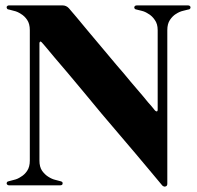

<svg xmlns="http://www.w3.org/2000/svg" viewBox="-20 -695 739 720"><path d="M683.6 -674.8Q689.5 -674.8 691.4 -672.9Q694.3 -670.9 694.3 -668Q694.3 -667 694.3 -666Q694.3 -664.1 692.4 -662.1Q690.4 -659.2 685.5 -659.2Q679.7 -658.2 666 -654.3Q653.3 -651.4 639.6 -642.6Q627 -634.8 617.2 -620.1Q607.4 -605.5 607.4 -582Q607.4 -389.6 607.4 -5.9Q607.4 2 601.6 3.9Q599.6 4.9 597.7 4.9Q593.8 4.9 588.9 1Q587.9 -1 574.2 -16.6Q560.5 -32.2 539.1 -58.6Q516.6 -85 488.3 -119.1Q459 -153.3 426.8 -191.4Q394.5 -229.5 360.4 -269.5Q326.2 -310.5 294.9 -348.6Q262.7 -386.7 234.4 -420.9Q205.1 -455.1 183.6 -480.5Q162.1 -505.9 149.4 -521.5Q136.7 -536.1 136.7 -536.1Q132.8 -540 130.9 -539.1Q127.9 -537.1 127.9 -533.2Q127.9 -386.7 127.9 -92.8Q127.9 -69.3 137.7 -54.7Q148.4 -40 161.1 -32.2Q174.8 -23.4 187.5 -20.5Q200.2 -16.6 206.1 -15.6Q210.9 -14.6 212.9 -12.7Q215.8 -9.8 214.8 -6.8Q214.8 -4.9 212.9 -2Q210 0 205.1 0Q141.6 0 14.6 0Q9.8 0 7.8 -2Q4.9 -4.9 4.9 -6.8Q4.9 -9.8 6.8 -12.7Q8.8 -14.6 13.7 -15.6Q19.5 -16.6 32.2 -20.5Q45.9 -23.4 58.6 -32.2Q72.3 -40 82 -54.7Q91.8 -69.3 91.8 -92.8Q91.8 -255.9 91.8 -582Q91.8 -605.5 82 -620.1Q72.3 -634.8 58.6 -642.6Q45.9 -651.4 32.2 -654.3Q19.5 -658.2 13.7 -659.2Q8.8 -659.2 6.8 -662.1Q4.9 -665 4.9 -668Q4.9 -670.9 7.8 -672.9Q9.8 -674.8 14.6 -674.8Q81.1 -674.8 213.9 -674.8Q228.5 -674.8 238.3 -664.1Q247.1 -653.3 266.6 -630.9Q285.2 -608.4 309.6 -579.1Q334 -550.8 361.3 -517.6Q389.6 -484.4 417 -451.2Q445.3 -418.9 470.7 -387.7Q496.1 -357.4 516.6 -334Q536.1 -309.6 548.8 -295.9Q560.5 -281.2 561.5 -280.3Q566.4 -276.4 568.4 -277.3Q571.3 -278.3 571.3 -283.2Q571.3 -382.8 571.3 -582Q571.3 -605.5 560.5 -620.1Q550.8 -634.8 537.1 -642.6Q524.4 -651.4 511.7 -654.3Q498 -658.2 492.2 -659.2Q488.3 -659.2 485.4 -662.1Q483.4 -665 483.4 -668Q484.4 -670.9 486.3 -672.9Q489.3 -674.8 494.1 -674.8Q557.6 -674.8 683.6 -674.8Q683.6 -674.8 683.6 -674.8Z"/></svg>

Font: Mermaid
Style: Bold
Weight: 400
Designer: Scott Simpson
Version: Version 1.001